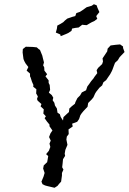

<svg xmlns="http://www.w3.org/2000/svg" viewBox="-20 -884 609 908"><path d="M204 -4 193 -7 181 -13 176 -25 186 -49 191 -66 184 -87 187 -102 203 -117 205 -128 208 -146 198 -155 211 -171 218 -189 214 -205 220 -219 212 -236 219 -254 228 -267 214 -287V-295L203 -308L191 -325L197 -334L185 -347L187 -367L172 -381L176 -392L158 -408L155 -416L159 -428L151 -442L152 -462L137 -474L138 -482L131 -498L125 -517L122 -523V-536L106 -550L114 -567L101 -584L95 -595L91 -605L87 -636L88 -652L102 -663L135 -662L154 -660L164 -651L169 -648L180 -621L183 -608L188 -589L184 -575L189 -566L190 -550L203 -533L195 -523L210 -504V-492L215 -482L217 -459L211 -446L225 -434L232 -422L229 -410L237 -398L240 -385L249 -371L252 -351L263 -344L267 -331L278 -314L280 -330L297 -346L306 -354L308 -371L320 -382L334 -393L337 -402L346 -420L359 -433L367 -447L387 -457L393 -475L402 -487L411 -500L422 -513L427 -521L440 -538L437 -552L444 -563L463 -581L467 -593L465 -608L487 -641L489 -654L503 -669L526 -672L548 -674L562 -664V-657L569 -638L546 -614L537 -599L524 -587L519 -574L512 -555L509 -548L501 -533L490 -517L482 -505L469 -495L463 -480L450 -469L435 -450L430 -442L422 -424L414 -414L397 -397L394 -379L375 -359L366 -348L360 -339L354 -321L345 -308L321 -299L324 -286L304 -272L305 -250L296 -238L294 -224L299 -199L289 -175L286 -157L288 -147L278 -131L276 -110L274 -93L280 -82L273 -66V-54L269 -25L259 -14L252 -5L238 4ZM267 -713 265 -721 256 -725 244 -730 249 -748 251 -763 266 -771 279 -779 287 -787 298 -796 321 -804 336 -808 341 -822 358 -828 369 -835 390 -850 401 -853 414 -857 424 -864 437 -859 441 -847 450 -827 435 -808 440 -795 427 -785 414 -779 405 -774 390 -765 377 -766 369 -767 352 -754 336 -752 321 -749 318 -738 303 -728 292 -723Z"/></svg>

Font: Winky Rough Light
Style: Italic
Weight: 300
Italic angle: -8.97852°
Designer: Simon Atzbach
Foundry: typofactur
Version: Version 1.206; ttfautohint (v1.8.4.7-5d5b)